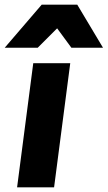

<svg xmlns="http://www.w3.org/2000/svg" viewBox="-68 -800 460 820"><path d="M372 -596H237L176 -679L93 -596H-48L110 -780H262ZM163 0H5L74 -530H232Z"/></svg>

Font: Tanohe Sans
Style: Bold Italic
Weight: 700
Designer: Village Type and Design LLC & Cristiano Sobral
Foundry: Cooper Hewitt Smithsonian Design Museum
Version: Version 1.00;September 29, 2021;FontCreator 13.0.0.2655 64-b